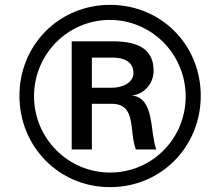

<svg xmlns="http://www.w3.org/2000/svg" viewBox="-20 -755 907 790"><path d="M120 -359C120 -532 259 -673 432 -673C605 -673 744 -531 744 -358C744 -185 606 -45 433 -45C260 -45 120 -186 120 -359ZM358 -518H444C491 -518 529 -500 529 -455C529 -414 484 -394 440 -394H358ZM60 -361C60 -151 223 15 433 15C643 15 806 -151 806 -361C806 -571 643 -735 433 -735C223 -735 60 -570 60 -361ZM358 -140V-328H439C543 -328 510 -217 539 -140H623C596 -213 617 -352 523 -362C574 -368 612 -411 612 -464C612 -546 558 -585 445 -585H275V-140Z"/></svg>

Font: Perun SemiBold
Style: Regular
Weight: 600
Foundry: Copyright (c) Stefan Peev, Context Ltd, 2016
Version: Version 1.089